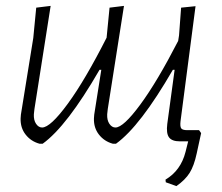

<svg xmlns="http://www.w3.org/2000/svg" viewBox="-20 -480 755 652"><path d="M152 -460 97 -110 95 -92Q94 -72 102.5 -59.5Q111 -47 123 -47Q151 -47 210 -127.5Q269 -208 342 -352L352 -454L401 -460L346 -110L344 -92Q343 -72 351.5 -59.5Q360 -47 372 -47Q399 -47 456.5 -125Q514 -203 585 -341L588 -360L595 -454L644 -459L593 -68Q591 -50 595.5 -44Q600 -38 616 -38H656L663 -28L648 41Q639 83 624 107Q609 131 579 152L543 139L542 130Q594 99 610 36L619 0H591Q564 0 554 -13.5Q544 -27 548 -59L573 -243H567Q456 -51 374 8H363Q334 0 316 -23Q298 -46 299 -78L300 -91L324 -243H318Q207 -51 125 8H114Q85 0 67 -23Q49 -46 50 -78L51 -91L93 -351L103 -454Z"/></svg>

Font: Alegreya Sans Light
Style: Italic
Weight: 300
Italic angle: -7°
Designer: Juan Pablo del Peral
Foundry: Huerta Tipografica
Version: Version 2.007